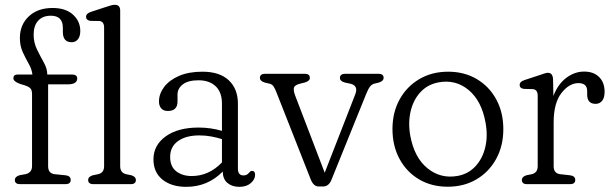

<svg xmlns="http://www.w3.org/2000/svg" viewBox="-20 -750 2493 782"><path d="M176 -73Q176 -43.5 203 -40.5L247.5 -36Q268 -33.5 268 -17Q268 0 246.5 0H62Q40.5 0 40.5 -16.5Q40.5 -31 60.5 -36.5L83.5 -40.5Q110.5 -46.5 110.5 -73.5V-367Q110.5 -382 104.5 -389.2Q98.5 -396.5 82 -402L62.5 -408Q34.5 -418 34.5 -431Q34.5 -446.5 52 -446.5H112Q109.5 -468.5 97 -490.2Q84.5 -512 72.8 -537.5Q61 -563 61 -595.5Q61 -649 97.2 -683.2Q133.5 -717.5 194 -717.5Q248 -717.5 277.5 -690.2Q307 -663 307 -624Q307 -601.5 297.2 -589.8Q287.5 -578 272 -578Q236 -578 236 -620V-637Q236 -686 187 -686Q154 -686 135.5 -665.8Q117 -645.5 117 -609Q117 -576 131 -547.8Q145 -519.5 158.8 -494.8Q172.5 -470 172.5 -447V-446.5H272.5Q294.5 -446.5 294.5 -430.5Q294.5 -406.5 256 -406.5H176ZM469.5 -707V-73Q469.5 -46 494 -40.5L515.5 -36Q533.5 -30 533.5 -17Q533.5 0 512.5 0H360.5Q339 0 339 -17Q339 -30 357.5 -36L379.5 -40.5Q404 -46 404 -73V-638Q404 -662.5 384.5 -664.5L347.5 -665Q330.5 -668 330.5 -681.5Q330.5 -695 350 -701.5L411 -721.5Q423.5 -725.5 432 -728Q440.5 -730.5 447.5 -730.5Q469.5 -730.5 469.5 -707Z M605 -101Q605 -158.5 654.8 -194.5Q704.5 -230.5 789 -230.5Q838.5 -230.5 884 -217V-328Q884 -374.5 858.2 -398.8Q832.5 -423 788 -423Q746 -423 724.5 -406.2Q703 -389.5 703 -365V-336.5Q703 -298 663.5 -298Q645.5 -298 636.5 -308.8Q627.5 -319.5 627.5 -336.5Q627.5 -368 648.5 -395.8Q669.5 -423.5 709 -440.8Q748.5 -458 804.5 -458Q874.5 -458 911.8 -423Q949 -388 949 -327.5V-63Q949 -35.5 972 -35.5Q985.5 -35.5 993.5 -45.5Q996 -48.5 999 -51.2Q1002 -54 1006 -54Q1019 -54 1019 -38Q1019 -19.5 1001.5 -4.2Q984 11 955 11Q925 11 906.2 -5Q887.5 -21 887.5 -50.5V-51.5Q826 11 738.5 11Q678.5 11 641.8 -18.5Q605 -48 605 -101ZM673 -111Q673 -71.5 698 -52.2Q723 -33 760.5 -33Q831 -33 884 -88.5V-183.5Q863 -190 840.2 -194.2Q817.5 -198.5 792 -198.5Q737.5 -198.5 705.2 -175.5Q673 -152.5 673 -111Z M1296 9.5H1278Q1257 9.5 1245.5 -19.5L1106.5 -372.5Q1100.5 -388.5 1094.5 -397.5Q1088.5 -406.5 1078.5 -409L1057.5 -414Q1038.5 -420.5 1038.5 -432.5Q1038.5 -449.5 1060 -449.5H1221.5Q1242 -449.5 1242 -432.5Q1242 -420 1221.5 -414L1201.5 -409Q1179.5 -403.5 1177 -392Q1174.5 -380.5 1182.5 -360L1302.5 -46.5L1427 -366Q1440.5 -401 1407.5 -409L1384 -414Q1364.5 -419.5 1364.5 -432.5Q1364.5 -449.5 1386.5 -449.5H1521.5Q1542.5 -449.5 1542.5 -432.5Q1542.5 -420.5 1524 -414L1503.5 -409Q1494.5 -406.5 1487.2 -397.5Q1480 -388.5 1471.5 -367.5L1329.5 -16.5Q1318.5 9.5 1296 9.5Z M1805.5 -458Q1871 -458 1921.8 -428Q1972.5 -398 2001.2 -345.2Q2030 -292.5 2030 -224Q2030 -156 2001 -103Q1972 -50 1921 -19.8Q1870 10.5 1803.5 10.5Q1737.5 10.5 1686.8 -19.5Q1636 -49.5 1607.2 -102.8Q1578.5 -156 1578.5 -224.5Q1578.5 -292 1607.5 -344.8Q1636.5 -397.5 1687.8 -427.8Q1739 -458 1805.5 -458ZM1844 -33.5Q1887.5 -41.5 1916.5 -72.8Q1945.5 -104 1956.5 -150.5Q1967.5 -197 1957.5 -251Q1941.5 -339.5 1888.5 -383.5Q1835.5 -427.5 1766 -414.5Q1722.5 -406.5 1693.2 -375.5Q1664 -344.5 1652.8 -298Q1641.5 -251.5 1651 -197.5Q1667.5 -108 1721.2 -64.5Q1775 -21 1844 -33.5Z M2232.5 -428 2234 -359.5Q2252.5 -407.5 2286.5 -433Q2320.5 -458.5 2359 -458.5Q2398 -458.5 2420.2 -436.2Q2442.5 -414 2442.5 -376Q2442.5 -352 2432.5 -339.5Q2422.5 -327 2406 -327Q2371.5 -327 2371.5 -365V-379Q2371.5 -411.5 2336 -411.5Q2298 -411.5 2266.5 -370.8Q2235 -330 2235 -251.5V-73Q2235 -43.5 2262 -40.5L2302.5 -36Q2323 -33 2323 -17Q2323 0 2301.5 0H2126.5Q2105.5 0 2105.5 -17Q2105.5 -30 2123.5 -36L2145.5 -40.5Q2170 -46 2170 -73V-360.5Q2170 -385 2150.5 -387L2113.5 -388Q2096.5 -390.5 2096.5 -404Q2096.5 -417.5 2116.5 -424L2177.5 -444Q2189 -448 2197.5 -450.8Q2206 -453.5 2211.5 -453.5Q2231 -453.5 2232.5 -428Z"/></svg>

Font: Fraunces 72pt S100 Light
Style: Regular
Weight: 300
Version: Version 1.000; ttfautohint (v1.8.3)